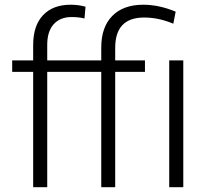

<svg xmlns="http://www.w3.org/2000/svg" viewBox="-20 -780 868 800"><path d="M118.2 0V-480.5H30.8V-528.3H118.2V-592.3Q118.2 -673.3 159.4 -716.8Q200.7 -760.3 274.4 -760.3Q307.6 -760.3 336.4 -752L332 -703.1Q307.6 -709 278.8 -709Q230.5 -709 203.6 -679Q176.8 -648.9 176.8 -593.8V-528.3H401.9V-582.5Q401.9 -667 447.8 -713.6Q493.7 -760.3 577.1 -760.3Q642.6 -760.3 711.9 -731.4L702.1 -681.2Q641.1 -707 580.6 -707Q460 -707 460 -580.6V-528.3H584V-480.5H460V0H401.9V-480.5H176.8V0ZM743.7 0H685.1V-528.3H743.7Z"/></svg>

Font: Shabnam Thin FD
Style: Thin-FD
Weight: 100
Foundry: DejaVu fonts team - Redesigned by Saber Rastikerdar - Based on Vazir font
Version: Version 5.0.0